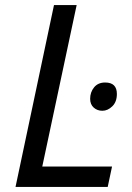

<svg xmlns="http://www.w3.org/2000/svg" viewBox="-20 -734 518 754"><path d="M41 0 192 -714H281L146 -80H420L403 0ZM382 -299Q362 -299 348 -311.5Q334 -324 334 -346Q334 -372 349.5 -391Q365 -410 393 -410Q439 -410 439 -365Q439 -334 421 -316.5Q403 -299 382 -299Z"/></svg>

Font: Noto IKEA Latin
Style: Italic
Weight: 400
Italic angle: -12°
Designer: Monotype Design Team
Foundry: Monotype Imaging Inc.
Version: Version 1.0